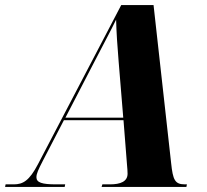

<svg xmlns="http://www.w3.org/2000/svg" viewBox="-77 -734 814 754"><path d="M-57 0H177L179 -10H143C88 -10 66 -17 66 -38C66 -52 74 -69 91 -102L174 -262H408L422 -84C423 -73 424 -62 424 -52C424 -21 396 -10 355 -10H325L322 0H655L657 -10H649C610 -10 602 -27 595 -94L526 -714H399L72 -89C38 -24 13 -10 -23 -10H-55ZM294 -492C331 -564 359 -615 379 -657C380 -611 384 -550 389 -491L407 -272H180Z"/></svg>

Font: Noto Serif Display SemiCondensed ExtraBold
Style: Italic
Weight: 800
Width: 4
Italic angle: -12°
Designer: Monotype Design Team
Foundry: Monotype Imaging Inc.
Version: Version 2.009